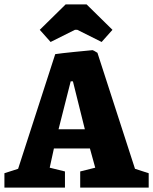

<svg xmlns="http://www.w3.org/2000/svg" viewBox="-24 -849 693 869"><path d="M-4 -65 58 -85 226 -604Q253 -608 312.5 -614Q372 -620 395 -622Q398 -622 417 -610L587 -85L649 -65V0H339V-73L407 -90L383 -177H220L201 -90L270 -73V0H-4ZM241 -264H360L306 -481H296ZM205 -659 156 -714 273 -829H368L485 -714L436 -659L326 -714H315Z"/></svg>

Font: Grenze ExtraBold
Style: Regular
Weight: 800
Designer: Renata Polastri
Foundry: Omnibus-Type
Version: Version 1.002; ttfautohint (v1.8)